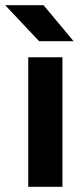

<svg xmlns="http://www.w3.org/2000/svg" viewBox="-44 -721 326 741"><path d="M65 0V-500H197V0ZM107 -562 -24 -701H124L240 -562Z"/></svg>

Font: Figtree
Style: Bold
Weight: 700
Designer: Erik Kennedy
Foundry: Erik Kennedy
Version: Version 2.001;gftools[0.9.30]